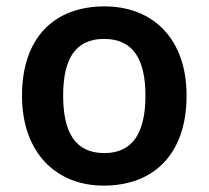

<svg xmlns="http://www.w3.org/2000/svg" viewBox="-20 -572 654 602"><path d="M565 -272C565 -452 458 -552 308 -552C148 -552 49 -452 49 -272C49 -92 157 10 305 10C465 10 565 -92 565 -272ZM178 -272C178 -387 216 -450 306 -450C397 -450 436 -387 436 -272C436 -157 397 -92 307 -92C216 -92 178 -157 178 -272Z"/></svg>

Font: Noto Sans Georgian Semi
Style: Regular
Weight: 600
Designer: Monotype Design Team
Foundry: Monotype Imaging Inc.
Version: Version 1.901